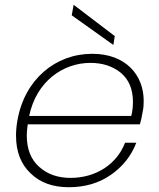

<svg xmlns="http://www.w3.org/2000/svg" viewBox="-20 -775 665 803"><path d="M47 -208C47 -141 67 -89 108 -50C148 -11 201 8 268 8C335 8 394 -9 444 -44C493 -78 529 -123 550 -178H503C468 -87 380 -31 275 -31C222 -31 179 -46 144 -77C109 -108 92 -152 92 -209C92 -218 93 -234 96 -255H565C569 -267 573 -285 577 -309C580 -322 581 -337 581 -353C581 -462 505 -550 366 -550C212 -550 83 -443 53 -272C49 -250 47 -229 47 -208ZM102 -290C132 -435 244 -512 358 -512C409 -512 452 -498 486 -470C519 -442 536 -402 536 -349C536 -329 534 -309 529 -290ZM454 -587 460 -624 288 -755 280 -711Z"/></svg>

Font: Momo Neue ExtLt
Style: Italic
Weight: 200
Italic angle: -10°
Designer: Ninad Kale (Devanagari), Jonny Pinhorn (Latin)
Foundry: Indian Type Foundry
Version: 4.004